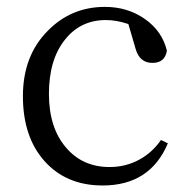

<svg xmlns="http://www.w3.org/2000/svg" viewBox="-20 -536 557 569"><path d="M284.2 13.7Q176.8 13.7 112.3 -58.1Q47.9 -129.9 47.9 -251Q47.9 -371.1 122.1 -445.3Q191.4 -515.6 291 -515.6Q358.4 -515.6 409.7 -479.5Q460.9 -443.4 474.6 -385.7Q468.8 -349.6 431.6 -349.6Q393.6 -349.6 381.8 -391.6L360.4 -464.8Q325.2 -476.6 293.9 -476.6Q218.8 -476.6 172.9 -418.9Q125 -359.4 125 -258.3Q125 -157.2 175.8 -98.6Q224.6 -41 304.7 -41Q351.6 -41 391.1 -62Q430.7 -83 457 -121.1L477.5 -111.3Q424.8 13.7 284.2 13.7Z"/></svg>

Font: Bpmf Zihi Box R
Style: R
Weight: 400
Foundry: But Ko
Version: Version 1.320